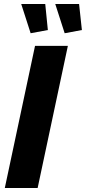

<svg xmlns="http://www.w3.org/2000/svg" viewBox="-20 -939 429 959"><path d="M155 -710H319L168 0H4ZM256 -919H375L389 -789L303 -773ZM86 -919H206L219 -789L133 -773Z"/></svg>

Font: Raleway Thin ExtraBold
Style: Italic
Weight: 800
Italic angle: -12°
Version: Version 4.026